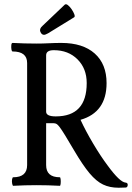

<svg xmlns="http://www.w3.org/2000/svg" viewBox="-20 -867 618 899"><path d="M535 12Q494 12 462.5 -3Q431 -18 399.5 -55.5Q368 -93 328 -161Q301 -207 285 -233Q269 -259 260 -271Q251 -283 245 -286.5Q239 -290 232 -290H196V-94Q196 -37 260 -37Q263 -37 264 -27Q265 -17 264 -7Q263 3 260 3Q204 0 151 0Q97 0 42 3Q39 3 37 -7Q35 -17 36.5 -27Q38 -37 42 -37Q107 -37 107 -94V-572Q107 -626 39 -626Q35 -626 33.5 -636Q32 -646 33 -656Q34 -666 39 -666Q94 -663 151 -663Q180 -663 209 -664.5Q238 -666 267 -666Q368 -666 423.5 -616.5Q479 -567 479 -478Q479 -341 357 -306Q381 -254 416 -195Q451 -136 484 -92Q541 -14 568 -12Q578 -11 578 -2Q578 9 570 11Q565 11 554.5 11.5Q544 12 535 12ZM241 -322Q386 -322 386 -478Q386 -546 343 -589Q300 -632 232 -632Q196 -632 196 -608V-344Q196 -322 241 -322ZM186 -704Q175 -704 169 -718Q163 -732 179 -746L283 -845Q289 -850 298 -843Q307 -836 315.5 -823.5Q324 -811 328 -800Q332 -789 327 -786L205 -711Q199 -708 194.5 -706Q190 -704 186 -704Z"/></svg>

Font: Junicode Two Beta Condensed Medium
Style: Regular
Weight: 500
Width: 3
Designer: Peter S. Baker
Foundry: Briery Creek Software
Version: Version 1.053; ttfautohint (v1.8.4)